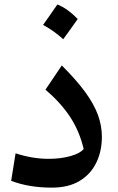

<svg xmlns="http://www.w3.org/2000/svg" viewBox="-20 -839 534 866"><path d="M439.5 -222.2Q439.5 -156.7 414.1 -104.7Q388.7 -52.7 338.6 -22.7Q288.6 7.3 213.4 7.3Q110.4 7.3 30.3 -23.4L50.3 -147.5Q126 -122.6 199.2 -122.6Q253.4 -122.6 297.4 -134.8Q341.3 -147 357.4 -167Q337.9 -249 295.2 -313.2Q252.4 -377.4 185.1 -434.6L258.8 -543.9Q324.2 -478.5 363.8 -424.6Q403.3 -370.6 421.4 -321.5Q439.5 -272.5 439.5 -222.2ZM238.8 -818.8Q262.2 -809.6 285.2 -793Q308.1 -776.4 330.6 -753.4Q314.9 -731 298.6 -708.3Q282.2 -685.5 265.1 -662.1Q224.1 -699.7 174.3 -726.6Q190.9 -750 206.8 -772.7Q222.7 -795.4 238.8 -818.8Z"/></svg>

Font: Pinar DS1 SemiBold
Style: Regular
Weight: 600
Designer: Amin Abedi
Version: Version 3.000